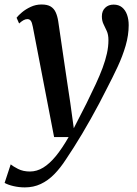

<svg xmlns="http://www.w3.org/2000/svg" viewBox="-64 -566 596 834"><path d="M78.5 -450Q75 -469 69.5 -476Q64 -483 55 -483Q46.5 -483 38 -478.2Q29.5 -473.5 19 -464L8 -489Q15.5 -499 31.5 -512.5Q47.5 -526 69.5 -536.2Q91.5 -546.5 116.5 -546.5Q141.5 -546.5 156 -537.8Q170.5 -529 178 -512.5Q185.5 -496 189 -473Q195 -431.5 201.5 -387.8Q208 -344 214.5 -299Q221 -254 227.8 -209.2Q234.5 -164.5 241 -121.5L256.5 -9L312 -117.5Q334.5 -163 352 -200.8Q369.5 -238.5 381.8 -271.5Q394 -304.5 400.5 -334Q407 -363.5 407 -392Q407 -415.5 399.8 -431.2Q392.5 -447 385.5 -461.5Q378.5 -476 378.5 -495Q378.5 -518.5 392.8 -532.2Q407 -546 429.5 -546Q451.5 -546 466 -534.2Q480.5 -522.5 487.8 -502.2Q495 -482 495 -456.5Q495 -413.5 481.8 -367.8Q468.5 -322 447 -276Q425.5 -230 401.5 -184Q385 -150.5 366.8 -116.5Q348.5 -82.5 330 -49.2Q311.5 -16 292.8 15.2Q274 46.5 256.5 74.2Q239 102 223 125.5Q198.5 163.5 171.5 191Q144.5 218.5 113 233.2Q81.5 248 44 248Q19 248 -5 242.5Q-29 237 -44 228.5L-17.5 148Q-7.5 156.5 14.5 167.8Q36.5 179 66 179Q96 179 123.8 162Q151.5 145 178.8 111.8Q206 78.5 234 29.5H171Z"/></svg>

Font: Merriweather 72pt Medium
Style: Italic
Weight: 500
Italic angle: -7.8°
Version: Version 2.101